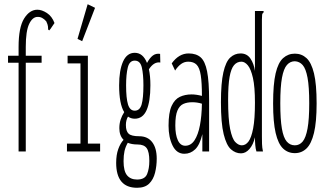

<svg xmlns="http://www.w3.org/2000/svg" viewBox="-20 -717 1540 909"><path d="M68 -420H18V-453H68V-495Q68 -587 94 -629Q120 -671 157 -671Q178 -671 202 -655.5Q226 -640 238 -608L219 -580L213 -573L208 -577Q208 -584 207 -592.5Q206 -601 199 -616Q180 -638 158 -637Q134 -637 118 -603.5Q102 -570 102 -495V-453H177V-420H102V0H68Z M297 0V-37H361V-417H300V-453H396V-37H454V0ZM369 -522 347 -533 395 -697 430 -680Z M618 -155Q600 -155 586 -165Q576 -148 576 -125Q576 -96 589 -84Q602 -72 639 -72Q679 -72 700.5 -44Q722 -16 722 34Q722 69 714 101Q706 133 686 152.5Q666 172 629 172Q530 172 530 54Q530 16 540 -11.5Q550 -39 565 -55Q545 -75 545 -110Q545 -132 551 -150.5Q557 -169 568 -186Q544 -225 544 -313Q544 -384 562.5 -425.5Q581 -467 618 -467Q657 -467 676 -419Q689 -443 703.5 -454Q718 -465 738 -462L739 -421Q709 -426 685 -389Q692 -357 692 -313Q692 -236 674 -195.5Q656 -155 618 -155ZM618 -193Q642 -193 650.5 -222.5Q659 -252 659 -313Q659 -365 651.5 -397.5Q644 -430 618 -430Q593 -430 585 -397.5Q577 -365 577 -313Q577 -252 586 -222.5Q595 -193 618 -193ZM565 46Q565 93 581.5 113Q598 133 629 133Q666 133 676.5 107Q687 81 687 45Q687 2 674.5 -15.5Q662 -33 631 -33Q604 -33 585 -41Q574 -22 569.5 -2Q565 18 565 46Z M853 11Q816 11 797 -28Q778 -67 778 -122Q778 -184 792.5 -215.5Q807 -247 831.5 -258.5Q856 -270 887 -270Q909 -270 936 -263Q936 -325 930.5 -360.5Q925 -396 911 -410.5Q897 -425 871 -425Q853 -425 838 -414.5Q823 -404 809 -383L793 -417Q827 -464 873 -464Q909 -464 930 -445.5Q951 -427 960.5 -379Q970 -331 970 -243V0H938V-82Q926 -31 904 -10Q882 11 853 11ZM810 -123Q810 -79 822 -53Q834 -27 857 -27Q884 -27 901 -53Q918 -79 926.5 -123.5Q935 -168 936 -226Q914 -233 890 -233Q866 -233 848 -225Q830 -217 820 -193.5Q810 -170 810 -123Z M1121 9Q1095 9 1073.5 -10Q1052 -29 1039 -81.5Q1026 -134 1026 -233Q1026 -324 1037.5 -374.5Q1049 -425 1070 -444.5Q1091 -464 1119 -464Q1149 -464 1165.5 -440Q1182 -416 1187 -381V-665H1228V-658Q1222 -654 1221 -647Q1220 -640 1220 -624V-71Q1220 -53 1220.5 -35.5Q1221 -18 1225 0H1194Q1190 -12 1188.5 -30.5Q1187 -49 1187 -67Q1179 -32 1161 -11.5Q1143 9 1121 9ZM1125 -29Q1143 -29 1156.5 -47Q1170 -65 1178.5 -109Q1187 -153 1187 -231Q1187 -306 1177.5 -348Q1168 -390 1153.5 -407.5Q1139 -425 1123 -425Q1102 -425 1088 -408.5Q1074 -392 1067 -353Q1060 -314 1060 -244Q1060 -153 1069.5 -106.5Q1079 -60 1094 -44.5Q1109 -29 1125 -29Z M1376 8Q1343 8 1320 -14Q1297 -36 1285 -87.5Q1273 -139 1273 -227Q1273 -319 1285 -370Q1297 -421 1320.5 -442Q1344 -463 1376 -463Q1408 -463 1431 -442Q1454 -421 1466.5 -370Q1479 -319 1479 -227Q1479 -139 1466.5 -87.5Q1454 -36 1431 -14Q1408 8 1376 8ZM1376 -29Q1398 -29 1413 -47Q1428 -65 1436 -108.5Q1444 -152 1444 -228Q1444 -306 1436 -349Q1428 -392 1413 -409Q1398 -426 1376 -427Q1354 -427 1338.5 -409.5Q1323 -392 1315 -349Q1307 -306 1307 -228Q1307 -152 1314.5 -108.5Q1322 -65 1337.5 -47Q1353 -29 1376 -29Z"/></svg>

Font: Inconsolata UltraCondensed Light
Style: Regular
Weight: 300
Width: 1
Monospace: yes
Designer: Raph Levien, Cyreal, Brenton Simpson
Foundry: Raph Levien, Cyreal, Google
Version: Version 3.001; ttfautohint (v1.8.2.53-6de2)